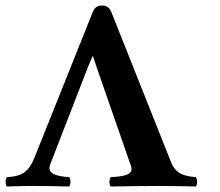

<svg xmlns="http://www.w3.org/2000/svg" viewBox="-82 -678 802 699"><path d="M43 -103C19 -43 -13 -36 -57 -33C-63 -27 -63 -5 -57 1C-27 0 5 -1 37 -1C78 -1 133 0 170 1C176 -5 176 -27 170 -33C132 -36 86 -42 101 -80L239 -436L256 -475L271 -430L395 -73C406 -41 369 -36 321 -33C315 -27 315 -5 321 1C358 0 458 -1 497 -1C538 -1 594 0 631 1C637 -5 637 -27 631 -33C592 -37 559 -42 541 -87L323 -635C316 -652 304 -658 290 -658C276 -658 263 -653 256 -635Z"/></svg>

Font: Libertinus Serif
Style: Bold
Weight: 700
Designer: Philipp H. Poll, Khaled Hosny
Foundry: Caleb Maclennan
Version: Version 7.050;RELEASE